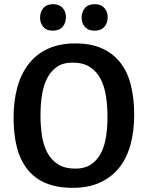

<svg xmlns="http://www.w3.org/2000/svg" viewBox="-20 -894 708 920"><path d="M623 -344Q623 -266 605.5 -201.5Q588 -137 551.5 -91Q515 -45 459.5 -19.5Q404 6 328 6Q253 6 199.5 -16.5Q146 -39 111.5 -82.5Q77 -126 61 -188Q45 -250 45 -330Q45 -408 62.5 -473.5Q80 -539 116.5 -586.5Q153 -634 209 -660Q265 -686 341 -686Q416 -686 469 -662Q522 -638 556.5 -594Q591 -550 607 -486.5Q623 -423 623 -344ZM174 -341Q174 -290 181 -244Q188 -198 206.5 -163Q225 -128 257.5 -107Q290 -86 342 -86Q385 -86 414.5 -105Q444 -124 462 -157Q480 -190 487.5 -235.5Q495 -281 495 -334Q495 -385 488 -432Q481 -479 462.5 -515Q444 -551 411.5 -572.5Q379 -594 327 -594Q283 -594 254 -574.5Q225 -555 207 -521Q189 -487 181.5 -441Q174 -395 174 -341ZM232 -747Q203 -747 187.5 -765Q172 -783 172 -809Q172 -837 188 -855.5Q204 -874 235 -874Q264 -874 280 -856Q296 -838 296 -811Q296 -784 280 -765.5Q264 -747 232 -747ZM432 -747Q403 -747 387 -765Q371 -783 371 -809Q371 -837 387 -855.5Q403 -874 435 -874Q464 -874 480 -856Q496 -838 496 -811Q496 -784 480 -765.5Q464 -747 432 -747Z"/></svg>

Font: Amaranth
Style: Regular
Weight: 400
Designer: Gesine Todt
Foundry: Gesine Todt
Version: Version 1.001